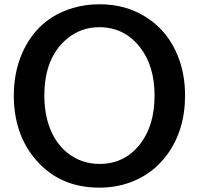

<svg xmlns="http://www.w3.org/2000/svg" viewBox="-20 -824 920 888"><path d="M441.9 -804.2Q564 -804.2 658.7 -742.7Q759.3 -677.7 804.7 -559.6Q835.9 -478.5 835.9 -382.3Q835.9 -220.2 751 -106Q691.4 -26.4 600.6 12.2Q526.9 43.9 439.5 43.9Q247.6 43.9 135.3 -97.7Q43.9 -212.9 43.9 -382.3Q43.9 -490.7 83.5 -580.1Q154.3 -738.8 317.4 -787.1Q375 -804.2 441.9 -804.2ZM439 -698.2Q353 -698.2 288.1 -643.1Q185.1 -555.7 185.1 -381.8Q185.1 -280.3 222.2 -205.1Q250 -149.4 295.4 -114.3Q357.9 -65.9 440.9 -65.9Q558.1 -65.9 629.9 -160.2Q694.8 -245.6 694.8 -381.8Q694.8 -521 626 -607.4Q553.7 -698.2 439 -698.2Z"/></svg>

Font: BIZ UDPGothic
Style: Bold
Weight: 700
Designer: TypeBank Co., Ltd.
Foundry: Morisawa Inc.
Version: Version 1.051